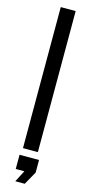

<svg xmlns="http://www.w3.org/2000/svg" viewBox="-149 -833 492 1052"><g transform="rotate(15 97.0 -307.0)"><path d="M54.9 0V-800H139.4V0ZM61.1 186.1 95.1 120.6H46.2V40H156.7V111.2L114.8 186.1Z"/></g></svg>

Font: Big Shoulders Stencil Text SC Thin
Style: Regular
Weight: 100
Designer: Patric King
Foundry: XO Type Co
Version: Version 2.001